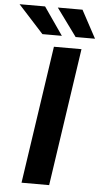

<svg xmlns="http://www.w3.org/2000/svg" viewBox="-108 -967 532 1004"><g transform="rotate(5 157.5 -464.5)"><path d="M44.6 0 151.4 -723H296.1L189.6 0ZM85.7 -783.5 -46.9 -929H87L187.8 -783.5ZM260.1 -783.5 153.8 -929H283.4L361.8 -783.5Z"/></g></svg>

Font: Public Sans Thin
Style: Italic
Weight: 100
Italic angle: -8°
Designer: The Public Sans project authors (U.S. Web Design System). Libre Franklin designed by Pablo Impallari and Rodrigo Fuenzal
Version: Version 2.000